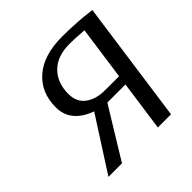

<svg xmlns="http://www.w3.org/2000/svg" viewBox="-141 -626 742 742"><g transform="rotate(-45 230.0 -255.0)"><path d="M385 0H313L342 -206H243L117 0H43L183 -218Q89 -252 89 -334Q89 -415 144 -462.5Q199 -510 299 -510Q339 -510 378 -507.5Q417 -505 436 -502L455 -500ZM160 -336Q160 -292 190.5 -269Q221 -246 271 -246H347L378 -466Q330 -470 300 -470Q233 -470 196.5 -433.5Q160 -397 160 -336Z"/></g></svg>

Font: Arsenal
Style: Italic
Weight: 400
Italic angle: -9.10001°
Designer: Andrij Shevchenko
Foundry: Stairsfor
Version: Version 2.001;PS 002.001;hotconv 1.0.88;makeotf.lib2.5.64775